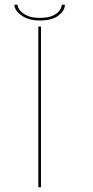

<svg xmlns="http://www.w3.org/2000/svg" viewBox="-20 -786 389 806"><path d="M141 0V-675H152V0ZM146.5 -700Q99.5 -700 70 -721.5Q40.5 -743 40.5 -766H53.5Q53.5 -757.5 62.5 -744.5Q71.5 -731.5 92 -721.2Q112.5 -711 146.5 -711Q183 -711 203.2 -721Q223.5 -731 231.5 -744Q239.5 -757 239.5 -766H252.5Q252.5 -743 226.5 -721.5Q200.5 -700 146.5 -700Z"/></svg>

Font: Anybody UltraExpanded Thin
Style: Regular
Weight: 100
Width: 9
Designer: Tyler Finck
Foundry: Etcetera Type Company
Version: Version 1.010; ttfautohint (v1.8.3) -l 8 -r 50 -G 200 -x 14 